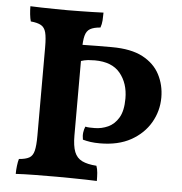

<svg xmlns="http://www.w3.org/2000/svg" viewBox="-50 -727 738 778"><g transform="rotate(5 319.0 -338.0)"><path d="M42.4 3Q42.4 -13.1 44.5 -30.1Q46.5 -47.1 50 -58.3Q77 -60.3 91.5 -68.3Q106 -76.3 111.2 -97.4Q116.4 -118.5 116.4 -158.3V-518.7Q116.4 -558.5 111.2 -578.5Q106 -598.6 91.5 -606.9Q77 -615.2 49.5 -617.7Q46 -629.4 44.2 -646.1Q42.4 -662.9 42.4 -679Q60.4 -678 86.9 -677.5Q113.5 -677 142.3 -676.5Q171.1 -676 193.7 -676Q216.8 -676 243 -676.5Q269.3 -677 294.5 -677.5Q319.8 -678 339.8 -679Q339.8 -662.3 338.8 -647.2Q337.8 -632 332.7 -617.7Q306.2 -615.7 291.5 -607.4Q276.7 -599.2 271.3 -578.8Q265.8 -558.5 265.8 -518.7V-173.1Q265.8 -130.1 275.3 -106Q284.8 -82 306.7 -71.4Q328.5 -60.8 365.2 -58.3Q369.8 -46.1 371.1 -29.9Q372.3 -13.6 372.3 3Q354.7 2 327.7 1.5Q300.7 1 269.7 0.5Q238.6 0 208.9 0Q165.4 0 120.3 0.5Q75.1 1 42.4 3ZM371 -150Q349.4 -150 332.5 -152.4Q315.5 -154.9 301.5 -158.9Q298.4 -174.7 300.2 -188.2Q302 -201.6 306.7 -212.3Q316 -210.3 325.3 -210.1Q334.7 -209.9 344.4 -209.9Q373.1 -209.9 399.3 -221.9Q425.4 -233.9 442 -262Q458.6 -290.1 458.6 -339.8Q458.6 -401.8 425.1 -442.5Q391.7 -483.2 321.5 -483.2Q308.6 -483.2 294.4 -482Q280.2 -480.7 260.4 -474.2L226.8 -541.1Q247.4 -541.1 272 -541.6Q296.6 -542.1 325.5 -542.4Q354.3 -542.6 385.4 -542.6Q464.1 -542.6 511.7 -517.4Q559.2 -492.1 581.2 -449.6Q603.2 -407.1 603.2 -356.6Q603.2 -301.8 575.9 -254.5Q548.5 -207.3 497 -178.6Q445.4 -150 371 -150Z"/></g></svg>

Font: Vollkorn
Style: Regular
Weight: 400
Designer: Friedrich Althausen
Foundry: Friedrich Althausen
Version: Version 5.001